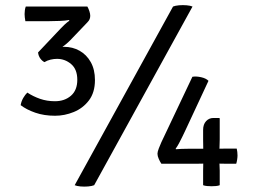

<svg xmlns="http://www.w3.org/2000/svg" viewBox="-20 -708 986 734"><path d="M275.5 -403Q275.5 -443 252 -463Q228.5 -483 198 -483Q186 -483 173.2 -480Q160.5 -477 150 -470.5Q141.5 -474.5 134.2 -484.2Q127 -494 125.5 -507.5Q144.5 -516 173.5 -522.5Q202.5 -529 225 -529Q257.5 -529 284.2 -514Q311 -499 327 -470.5Q343 -442 343 -402Q343 -354.5 320 -324.2Q297 -294 262 -279.8Q227 -265.5 190.5 -265.5Q148.5 -265.5 114.8 -277.2Q81 -289 59 -306Q61.5 -321 69 -333.8Q76.5 -346.5 84.5 -354Q106.5 -339.5 133 -330.2Q159.5 -321 190 -321Q227 -321 251.2 -342Q275.5 -363 275.5 -403ZM249 -554.5Q232 -537 207.8 -521.5Q183.5 -506 163.5 -496.5L125.5 -507.5L211 -598Q217 -604.5 226.8 -613.8Q236.5 -623 245.5 -629L243.5 -631.5Q231.5 -629 208.5 -628Q185.5 -627 166 -627H77Q75.5 -634.5 74.8 -641.5Q74 -648.5 74 -654Q74 -660.5 75 -668.5Q76 -676.5 78.5 -683H314Q318.5 -675 321.8 -665Q325 -655 325 -647.5Q325 -641.5 322.8 -635.2Q320.5 -629 314 -622.5ZM641.5 -683Q650 -686.5 664.5 -687.8Q679 -689 693.5 -687.8Q708 -686.5 716 -683L340 0Q331.5 3.5 317 4.8Q302.5 6 288 4.8Q273.5 3.5 265.5 0ZM597 -82Q591.5 -90 586.8 -100.8Q582 -111.5 582 -120.5Q582 -127.5 587.2 -141Q592.5 -154.5 597 -164.5L715.5 -414.5Q730 -417 749 -412.8Q768 -408.5 777 -399L687.5 -207Q682 -195.5 676.2 -183.5Q670.5 -171.5 664.2 -160Q658 -148.5 651.5 -139.5L652.5 -137.5Q663.5 -138.5 673.8 -138.8Q684 -139 693.2 -139.2Q702.5 -139.5 710 -139.5H819.5Q826 -139.5 834.8 -139.8Q843.5 -140 849.5 -140H885Q886.5 -134.5 887.2 -127Q888 -119.5 888 -113.5Q888 -107 886.5 -97.2Q885 -87.5 883 -82H849.5Q843.5 -82 834.8 -82.2Q826 -82.5 819 -82.5H757Q751 -82.5 741.5 -82.2Q732 -82 725 -82ZM756.5 -55.5Q756.5 -60.5 756.8 -68.8Q757 -77 757 -82.5V-138Q757 -142.5 756.8 -154.8Q756.5 -167 756.5 -172.5V-211.5Q756.5 -232.5 767.8 -244.8Q779 -257 796 -257H818.5L820 -255V-175Q820 -168 819.5 -157Q819 -146 819 -139.5V-82.5Q819 -77 819.5 -68.8Q820 -60.5 820 -55.5V0Q814 2.5 805.5 3.2Q797 4 789 4Q780.5 4 771.8 3.2Q763 2.5 756.5 0Z"/></svg>

Font: Signika SC
Style: Regular
Weight: 300
Designer: Anna Giedryś
Foundry: Anna Giedryś
Version: Version 2.000